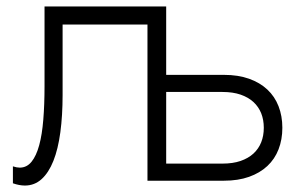

<svg xmlns="http://www.w3.org/2000/svg" viewBox="-20 -560 935 595"><path d="M20 -44.5Q32 -40.5 41 -40.5Q63 -40.5 77.8 -58.8Q92.5 -77 101.5 -110Q110.5 -143 114.2 -189.5Q118 -236 118 -292.5V-540H495V-328H674Q718 -328 751.8 -316Q785.5 -304 808.5 -282.5Q831.5 -261 843.2 -230.8Q855 -200.5 855 -164Q855 -127.5 843.2 -97.2Q831.5 -67 808.5 -45.5Q785.5 -24 751.8 -12Q718 0 674 0H437V-484H174V-265.5Q174 -202 167 -150Q160 -98 145.5 -61.5Q131 -25 109 -5Q87 15 57 15Q40 15 20 8ZM669.5 -53Q701.5 -53 725.5 -61.2Q749.5 -69.5 765.5 -84.2Q781.5 -99 789.5 -119.2Q797.5 -139.5 797.5 -164Q797.5 -188.5 789.5 -208.8Q781.5 -229 765.5 -243.8Q749.5 -258.5 725.5 -266.8Q701.5 -275 669.5 -275H495V-53Z"/></svg>

Font: Vela Sans Light
Style: Regular
Weight: 300
Designer: Principal design: Mikhail Sharanda - project Manrope.
Design modification: Ravid Balaliev
Foundry: Mikhail Sharanda
Version: Version 1.001